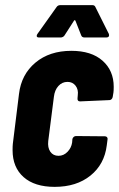

<svg xmlns="http://www.w3.org/2000/svg" viewBox="-20 -720 463 748"><path d="M29 -135Q29 -151 30 -160L54 -354Q63 -430 118 -476Q173 -522 258 -522Q336 -522 379.5 -483.5Q423 -445 423 -382Q423 -367 422 -360L419 -342Q418 -337 414.5 -333.5Q411 -330 406 -330L292 -325Q281 -325 282 -337L283 -349Q286 -371 274.5 -386Q263 -401 243 -401Q222 -401 207.5 -385Q193 -369 190 -343L168 -171Q165 -145 176 -129Q187 -113 208 -113Q228 -113 243 -128.5Q258 -144 261 -165L262 -178Q263 -183 267 -186.5Q271 -190 276 -190L389 -189Q394 -189 397 -185.5Q400 -182 399 -177L396 -154Q387 -80 332.5 -36Q278 8 193 8Q115 8 72 -30Q29 -68 29 -135ZM123 -580Q123 -584 126 -588L200 -692Q205 -700 215 -700H340Q349 -700 352 -692L404 -588Q405 -586 405 -583Q405 -574 394 -574H309Q299 -574 296 -583L274 -639Q271 -644 268 -639L232 -583Q230 -579 225.5 -576.5Q221 -574 217 -574H132Q123 -574 123 -580Z"/></svg>

Font: Barlow Condensed
Style: Bold Italic
Weight: 700
Width: 3
Italic angle: -7°
Designer: Jeremy Tribby
Foundry: Tribby Type
Version: Version 1.408